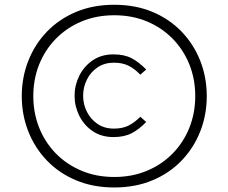

<svg xmlns="http://www.w3.org/2000/svg" viewBox="-20 -785 977 822"><path d="M73.2 -373.5Q73.2 -453.6 101.1 -524.4Q128.9 -595.2 180.7 -649.2Q232.4 -703.1 305.4 -733.9Q378.4 -764.6 469.2 -764.6Q560.1 -764.6 633.1 -733.9Q706.1 -703.1 757.8 -649.2Q809.6 -595.2 837.4 -524.4Q865.2 -453.6 865.2 -373.5Q865.2 -293.5 837.4 -222.7Q809.6 -151.9 757.8 -97.9Q706.1 -43.9 633.1 -13.2Q560.1 17.6 469.2 17.6Q378.4 17.6 305.4 -13.2Q232.4 -43.9 180.7 -97.9Q128.9 -151.9 101.1 -222.7Q73.2 -293.5 73.2 -373.5ZM122.6 -373.5Q122.6 -301.3 147.7 -238.3Q172.9 -175.3 219.2 -127.9Q265.6 -80.6 329.1 -54Q392.6 -27.3 469.2 -27.3Q545.9 -27.3 609.4 -54Q672.9 -80.6 719.2 -127.9Q765.6 -175.3 790.8 -238.3Q815.9 -301.3 815.9 -373.5Q815.9 -446.3 790.8 -509Q765.6 -571.8 719.2 -619.1Q672.9 -666.5 609.4 -693.1Q545.9 -719.7 469.2 -719.7Q392.6 -719.7 329.1 -693.1Q265.6 -666.5 219.2 -619.1Q172.9 -571.8 147.7 -509Q122.6 -446.3 122.6 -373.5ZM606 -487.3 580.6 -465.3Q555.7 -491.2 529.8 -503.9Q503.9 -516.6 467.8 -516.6Q427.2 -516.6 397.7 -496.6Q368.2 -476.6 352.1 -444.3Q335.9 -412.1 335.9 -375Q335.9 -338.4 352.1 -306.4Q368.2 -274.4 397.7 -254.4Q427.2 -234.4 467.8 -234.4Q503.9 -234.4 529.8 -247.1Q555.7 -259.8 580.6 -285.2L606 -262.7Q575.2 -231 543.7 -214.6Q512.2 -198.2 465.8 -198.2Q414.1 -198.2 376.7 -223.6Q339.4 -249 319.3 -289.6Q299.3 -330.1 299.3 -375Q299.3 -419.9 319.3 -460.4Q339.4 -501 376.7 -526.6Q414.1 -552.2 465.8 -552.2Q512.2 -552.2 543.7 -535.6Q575.2 -519 606 -487.3Z"/></svg>

Font: Estedad-FD Light
Style: Regular
Weight: 300
Designer: Amin Abedi
Version: Version 7.3